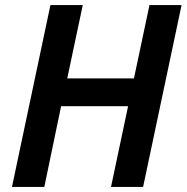

<svg xmlns="http://www.w3.org/2000/svg" viewBox="-20 -734 733 754"><path d="M27 0H154L220 -317H483L416 0H542L693 -714H567L506 -426H244L305 -714H178Z"/></svg>

Font: Noto Sans SemiBold
Style: Italic
Weight: 600
Italic angle: -12°
Designer: Monotype Design Team
Foundry: Monotype Imaging Inc.
Version: Version 2.013